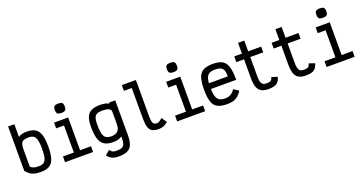

<svg xmlns="http://www.w3.org/2000/svg" viewBox="-45 -1784 5489 2897"><g transform="rotate(-20 2700.0 -335.5)"><path d="M312 14Q255 14 213.5 4.5Q172 -5 140 -27.5Q108 -50 78 -87V-800H178V-595Q203 -614 236 -623Q269 -632 312 -632Q400 -632 450.5 -600Q501 -568 523 -496.5Q545 -425 545 -308Q545 -192 523 -121Q501 -50 450.5 -18Q400 14 312 14ZM312 -78Q363 -78 392 -99Q421 -120 433 -170Q445 -220 445 -308Q445 -397 433 -447.5Q421 -498 392 -519Q363 -540 312 -540Q259 -540 230 -527.5Q201 -515 189.5 -483Q178 -451 178 -391V-119Q204 -95 232 -86.5Q260 -78 312 -78Z M876 0V-589L939 -526H750V-618H976V0ZM701 0V-92H1151V0ZM905 -717Q859 -717 842 -733Q825 -749 825 -792Q825 -835 842 -851Q859 -867 905 -867Q951 -867 968 -851Q985 -835 985 -792Q985 -749 968 -733Q951 -717 905 -717Z M1498 196Q1453 196 1421.5 188.5Q1390 181 1365 163.5Q1340 146 1314 116L1387 54Q1405 74 1419 85Q1433 96 1451 100Q1469 104 1498 104Q1551 104 1580 90.5Q1609 77 1620.5 43Q1632 9 1632 -51V-75Q1607 -56 1571.5 -46Q1536 -36 1491 -36Q1401 -36 1348.5 -68.5Q1296 -101 1273.5 -174.5Q1251 -248 1251 -370Q1251 -464 1274 -521.5Q1297 -579 1349.5 -605.5Q1402 -632 1491 -632Q1536 -632 1571.5 -624.5Q1607 -617 1632 -601V-618H1732V-60Q1732 33 1710 89.5Q1688 146 1636.5 171Q1585 196 1498 196ZM1491 -128Q1564 -128 1598 -163.5Q1632 -199 1632 -275V-475Q1632 -496 1616.5 -510.5Q1601 -525 1570 -532.5Q1539 -540 1491 -540Q1437 -540 1406.5 -524.5Q1376 -509 1363.5 -472Q1351 -435 1351 -370Q1351 -277 1363.5 -224Q1376 -171 1407 -149.5Q1438 -128 1491 -128Z M2204 14Q2138 14 2100 -7Q2062 -28 2046 -78Q2030 -128 2030 -214V-708H1904V-800H2130V-214Q2130 -163 2137 -133Q2144 -103 2160 -90.5Q2176 -78 2204 -78Q2223 -78 2243 -89Q2263 -100 2297 -129L2353 -44Q2310 -11 2278 1.5Q2246 14 2204 14Z M2676 0V-589L2739 -526H2550V-618H2776V0ZM2501 0V-92H2951V0ZM2705 -717Q2659 -717 2642 -733Q2625 -749 2625 -792Q2625 -835 2642 -851Q2659 -867 2705 -867Q2751 -867 2768 -851Q2785 -835 2785 -792Q2785 -749 2768 -733Q2751 -717 2705 -717Z M3303 14Q3206 14 3149.5 -15.5Q3093 -45 3069.5 -116Q3046 -187 3046 -309Q3046 -432 3069.5 -502.5Q3093 -573 3149.5 -602.5Q3206 -632 3303 -632Q3399 -632 3453.5 -600.5Q3508 -569 3531 -493Q3554 -417 3554 -285H3075V-377H3452Q3452 -439 3438.5 -474.5Q3425 -510 3392.5 -525Q3360 -540 3303 -540Q3243 -540 3209 -519.5Q3175 -499 3160.5 -451Q3146 -403 3146 -318Q3146 -227 3160.5 -174.5Q3175 -122 3209 -100Q3243 -78 3303 -78Q3338 -78 3364.5 -86.5Q3391 -95 3414 -114.5Q3437 -134 3462 -168L3542 -115Q3509 -66 3476 -38Q3443 -10 3402 2Q3361 14 3303 14Z M3965 14Q3895 14 3852 -10.5Q3809 -35 3789.5 -88Q3770 -141 3770 -227V-535H3646V-627H3770V-800H3870V-627H4078V-535H3870V-227Q3870 -142 3891 -110Q3912 -78 3965 -78Q4001 -78 4019.5 -83.5Q4038 -89 4047.5 -103Q4057 -117 4065 -144L4159 -112Q4145 -65 4122 -37.5Q4099 -10 4061.5 2Q4024 14 3965 14Z M4565 14Q4495 14 4452 -10.5Q4409 -35 4389.5 -88Q4370 -141 4370 -227V-535H4246V-627H4370V-800H4470V-627H4678V-535H4470V-227Q4470 -142 4491 -110Q4512 -78 4565 -78Q4601 -78 4619.5 -83.5Q4638 -89 4647.5 -103Q4657 -117 4665 -144L4759 -112Q4745 -65 4722 -37.5Q4699 -10 4661.5 2Q4624 14 4565 14Z M5076 0V-589L5139 -526H4950V-618H5176V0ZM4901 0V-92H5351V0ZM5105 -717Q5059 -717 5042 -733Q5025 -749 5025 -792Q5025 -835 5042 -851Q5059 -867 5105 -867Q5151 -867 5168 -851Q5185 -835 5185 -792Q5185 -749 5168 -733Q5151 -717 5105 -717Z"/></g></svg>

Font: Victor Mono Thin
Style: Regular
Weight: 100
Monospace: yes
Designer: Rune Bjørnerås
Version: Version 1.561;gftools[0.9.30]